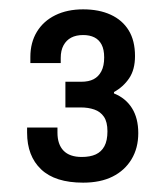

<svg xmlns="http://www.w3.org/2000/svg" viewBox="-20 -819 353 411"><path d="M158 -428Q98 -428 68 -456.5Q38 -485 38 -535V-546H103V-535Q103 -510 116 -496.5Q129 -483 155 -483Q173 -483 185 -488.5Q197 -494 203.5 -506Q210 -518 210 -538Q210 -558 202.5 -569Q195 -580 182 -584.5Q169 -589 153 -589H120V-644H154Q170 -644 180.5 -649.5Q191 -655 197 -666.5Q203 -678 203 -696Q203 -713 197.5 -723.5Q192 -734 182 -739Q172 -744 158 -744Q143 -744 132.5 -738.5Q122 -733 116 -722Q110 -711 110 -695V-684H45V-697Q45 -728 59 -751Q73 -774 98.5 -786.5Q124 -799 158 -799Q192 -799 217 -787.5Q242 -776 255.5 -754Q269 -732 269 -699Q269 -670 256.5 -651.5Q244 -633 224 -622V-619Q249 -609 262.5 -587.5Q276 -566 276 -534Q276 -502 261.5 -478Q247 -454 221 -441Q195 -428 158 -428Z"/></svg>

Font: Archivo SemiCondensed Medium
Style: Regular
Weight: 500
Width: 4
Designer: Hector Gatti
Foundry: Omnibus-Type
Version: Version 2.001